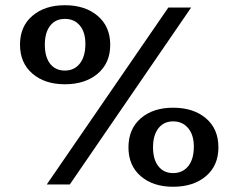

<svg xmlns="http://www.w3.org/2000/svg" viewBox="-20 -711 920 740"><path d="M230 -386.2Q152.8 -386.2 105 -427.2Q57.1 -468.3 57.1 -539.1Q57.1 -609.4 105 -650.1Q152.8 -690.9 230 -690.9Q308.1 -690.9 356.4 -649.9Q404.8 -608.9 404.8 -538.1Q404.8 -467.8 356.4 -427Q308.1 -386.2 230 -386.2ZM160.2 0 628.9 -682.1H716.8L249 0ZM230 -439Q266.6 -439 287.8 -466.3Q309.1 -493.7 309.1 -542Q309.1 -586.9 287.8 -612.5Q266.6 -638.2 230 -638.2Q193.8 -638.2 173.3 -611.8Q152.8 -585.4 152.8 -539.1Q152.8 -491.2 173.3 -465.1Q193.8 -439 230 -439ZM647 8.8Q569.8 8.8 522.5 -32Q475.1 -72.8 475.1 -143.1Q475.1 -213.9 522.5 -254.9Q569.8 -295.9 647 -295.9Q725.6 -295.9 773.7 -255.1Q821.8 -214.4 821.8 -143.1Q821.8 -72.8 773.7 -32Q725.6 8.8 647 8.8ZM647 -43.9Q684.1 -43.9 705.6 -70.8Q727.1 -97.7 727.1 -146Q727.1 -190.9 705.3 -217Q683.6 -243.2 647 -243.2Q611.3 -243.2 590.6 -216.6Q569.8 -189.9 569.8 -143.1Q569.8 -96.2 590.6 -70.1Q611.3 -43.9 647 -43.9Z"/></svg>

Font: Montagu Slab 144pt Medium
Style: Regular
Weight: 500
Designer: Florian Karsten
Foundry: Florian Karsten
Version: Version 1.000